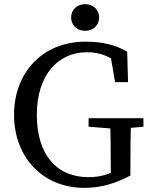

<svg xmlns="http://www.w3.org/2000/svg" viewBox="-20 -884 722 919"><path d="M383.8 15.2C467.1 15.2 535.1 -7.5 604.1 -43.8V-87.6C604.1 -165.9 605.1 -243 607.1 -318.3H507.2C509.2 -242 510.2 -164.1 510.2 -87.8V-28.8L556.9 -76.8C500.7 -49 459.5 -36.1 403.4 -36.1C250 -36.1 156.3 -144.2 156.3 -334.7C156.3 -526.2 258.7 -634.1 396.9 -634.1C459.7 -634.1 514 -612.5 567.7 -563.2V-619.9L505.3 -639.6L530.8 -491H592.8L588.8 -636.6C532.7 -669.5 470.2 -684.5 388.2 -684.5C183.8 -684.5 47.2 -536.2 47.2 -334.7C47.2 -132.7 183.4 15.2 383.8 15.2ZM404 -277.5 533.6 -267.2H556.2L666.6 -277.5V-318.3H404V-277.5ZM387.5 -736.4C425.1 -736.4 454.6 -762.8 454.6 -800.3C454.6 -837.8 425.1 -864.2 387.5 -864.2C349.9 -864.2 320.4 -837.8 320.4 -800.3C320.4 -762.8 349.9 -736.4 387.5 -736.4Z"/></svg>

Font: Source Serif Variable
Style: Regular
Weight: 389
Designer: Frank Grießhammer
Foundry: Adobe Systems Incorporated
Version: Version 3.001;hotconv 1.0.111;makeotfexe 2.5.65597